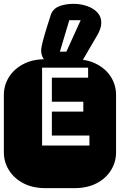

<svg xmlns="http://www.w3.org/2000/svg" viewBox="-22 -976 622 996"><path d="M213.9 0Q147.9 0 99.6 -25.1Q51.3 -50.3 24.7 -92.8Q-2 -135.3 -2 -186V-482.9Q-2 -534.2 24.7 -576.4Q51.3 -618.7 99.6 -643.8Q147.9 -668.9 213.9 -668.9H364.3Q430.2 -668.9 478.8 -643.8Q527.3 -618.7 553.7 -576.4Q580.1 -534.2 580.1 -482.9V-186Q580.1 -135.3 553.7 -92.8Q527.3 -50.3 478.8 -25.1Q430.2 0 364.3 0ZM196.3 -221.2H441.9V-272.9H247.1V-397H410.2V-448.2H247.1V-573.2H435.1V-625H196.3ZM250.5 -631.3Q228 -641.1 209.7 -663.1Q191.4 -685.1 191.4 -714.4Q191.4 -721.2 194.6 -738.3Q197.8 -755.4 208.7 -793.5Q219.7 -831.5 242.2 -900.9Q253.9 -931.6 285.9 -943.8Q317.9 -956.1 359.4 -956.1Q396 -956.1 429 -944.8Q461.9 -933.6 482.7 -911.9Q503.4 -890.1 503.4 -857.9Q503.4 -828.6 482.4 -793L405.3 -661.1Q399.4 -651.4 394.5 -644Q389.6 -636.7 384.3 -631.3ZM288.6 -708H322.3L396.5 -871.1H337.4Z"/></svg>

Font: Monofett
Style: Regular
Weight: 400
Designer: Vernon Adams
Foundry: Vernon Adams
Version: Version 1.100; ttfautohint (v1.8.4.7-5d5b);gftools[0.9.28]